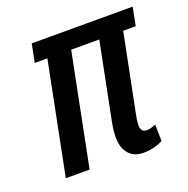

<svg xmlns="http://www.w3.org/2000/svg" viewBox="-102 -625 717 733"><g transform="rotate(-20 256.0 -258.5)"><path d="M439 -76.2 440.4 -8.8Q405.8 10.3 359.9 10.3Q314.5 10.3 293 -26.4Q271.5 -63 287.6 -143.1L349.6 -454.1H235.4L145 0H48.3L138.7 -454.1H87.4L102.1 -528.3H512.2L497.6 -454.1H446.8L383.8 -139.6Q374.5 -94.7 379.9 -80.6Q385.3 -66.4 401.9 -66.4Q418.5 -66.4 439 -76.2Z"/></g></svg>

Font: RobotoCondensed-Italic
Style: Italic
Weight: 400
Designer: Google
Version: Version 1.200311; 2013